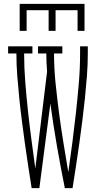

<svg xmlns="http://www.w3.org/2000/svg" viewBox="-20 -975 540 995"><path d="M82 -815V-955H418V-815H382V-922H268V-815H232V-922H118V-815ZM144 0Q135 -58 126 -116Q117 -174 109 -232Q101 -290 93.5 -348Q86 -406 80 -464.5Q74 -523 69.5 -581.5Q65 -640 65 -698H22V-735H148V-698H105Q105 -623 111 -548.5Q117 -474 125 -399.5Q133 -325 143 -250.5Q153 -176 163 -102L224 -604Q222 -627 221 -651Q220 -675 220 -698H177V-735H303V-698H260Q260 -621 268 -543.5Q276 -466 286 -389.5Q296 -313 308.5 -236.5Q321 -160 334 -83Q345 -160 355 -236.5Q365 -313 373.5 -390Q382 -467 388.5 -544Q395 -621 395 -698V-735H435V-698Q435 -640 430.5 -581.5Q426 -523 420 -464.5Q414 -406 406.5 -348Q399 -290 391 -232Q383 -174 374 -116Q365 -58 356 0H316Q294 -109 275 -218.5Q256 -328 241 -438L184 0Z"/></svg>

Font: Iosevka Curly Slab Extralight
Style: Regular
Weight: 200
Monospace: yes
Designer: Belleve Invis
Foundry: Belleve Invis
Version: Version 22.1.2; ttfautohint (v1.8.4)